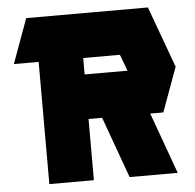

<svg xmlns="http://www.w3.org/2000/svg" viewBox="-51 -751 815 803"><g transform="rotate(-5 356.5 -350.0)"><path d="M20 -513 88 -700H599L693 -443L625 -257H570L663 0H461L368 -257H311V0H124V-513ZM311 -444H491L465 -513H311Z"/></g></svg>

Font: Clickuper
Style: Bold
Weight: 700
Designer: Denis Ignatov
Foundry: Denis Ignatov
Version: Version 1.10 April 16, 2021